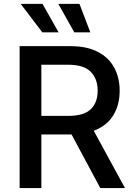

<svg xmlns="http://www.w3.org/2000/svg" viewBox="-20 -964 688 984"><path d="M80.6 0V-727.5H341.3Q425.3 -727.5 481.4 -698.2Q537.6 -668.9 565.4 -617.4Q593.3 -565.9 593.3 -499Q593.3 -425.8 560.1 -372.3Q526.9 -318.8 460.4 -293.9L620.6 0H494.1L346.7 -274.9Q343.8 -274.9 340.3 -274.9H191.9V0ZM191.9 -370.1H329.6Q409.7 -370.1 445.1 -404.1Q480.5 -438 480.5 -499Q480.5 -560.5 444.8 -596.4Q409.2 -632.3 328.6 -632.3H191.9ZM196.8 -798.3 85.9 -944.3H197.8L280.3 -798.3ZM360.8 -798.3 278.8 -944.3H387.2L442.9 -798.3Z"/></svg>

Font: Inter Medium
Style: Regular
Weight: 500
Designer: Rasmus Andersson
Foundry: rsms
Version: Version 4.001;git-9221beed3